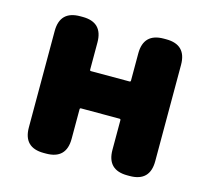

<svg xmlns="http://www.w3.org/2000/svg" viewBox="-87 -671 843 772"><g transform="rotate(15 335.0 -284.5)"><path d="M156 0Q72 0 72 -84V-485Q72 -569 156 -569H166Q250 -569 250 -485V-372Q250 -367 255 -367H415Q420 -367 420 -372V-485Q420 -569 504 -569H514Q598 -569 598 -485V-84Q598 0 514 0H504Q420 0 420 -84V-207Q420 -212 415 -212H255Q250 -212 250 -207V-84Q250 0 166 0Z"/></g></svg>

Font: Resource Han Rounded TW Heavy
Style: Regular
Weight: 900
Designer: Cyano Hao (round all glyphs); Ryoko NISHIZUKA 西塚涼子 (kana, bopomofo & ideographs); Paul D. Hunt (Latin, Greek & Cyrillic)
Foundry: Cyano Hao
Version: 0.990